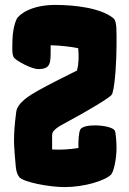

<svg xmlns="http://www.w3.org/2000/svg" viewBox="-20 -741 524 781"><path d="M198 -208C212 -225 241 -238 264 -251C340 -292 422 -341 434 -355V-356C436 -358 438 -361 438 -365C449 -399 454 -506 454 -554C454 -615 456 -654 442 -666L441 -667C391 -708 287 -721 204 -721C107 -721 56 -682 47 -662C40 -647 34 -622 32 -599C31 -585 30 -574 30 -543C30 -525 32 -512 38 -505C50 -492 108 -460 136 -460C188 -460 186 -487 186 -543V-557C225 -556 269 -551 298 -545C301 -516 301 -483 293 -454L269 -442C256 -435 187 -402 134 -372C100 -353 51 -323 46 -286C39 -231 37 -201 37 -164C37 -147 42 -85 44 -65C46 -46 49 -33 58 -21C74 0 181 20 242 20C324 20 407 -6 432 -31C441 -40 454 -89 454 -140C454 -159 451 -204 447 -210C439 -223 400 -231 366 -231C338 -231 312 -226 306 -213C301 -202 298 -171 299 -139C262 -133 227 -131 192 -133V-190C192 -197 194 -203 198 -208Z"/></svg>

Font: Manosque
Style: Regular
Weight: 400
Designer: Ariel Martín Pérez
Foundry: Ariel Martín Pérez
Version: Version 1.005;hotconv 1.0.109;makeotfexe 2.5.65596